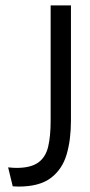

<svg xmlns="http://www.w3.org/2000/svg" viewBox="-20 -680 334 709"><path d="M27 8 10 -62Q18 -61 27.5 -60.5Q37 -60 41 -60Q94 -60 121.5 -80Q149 -100 158 -139Q167 -178 167 -234V-660H242V-234Q242 -164 226 -109.5Q210 -55 168 -23Q126 9 48 9Q38 9 27 8Z"/></svg>

Font: Bricolage Grotesque 48pt Light
Style: Regular
Weight: 300
Designer: Mathieu Triay
Foundry: Atelier Triay
Version: Version 1.000; ttfautohint (v1.8.4.7-5d5b);gftools[0.9.32]